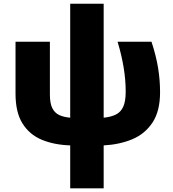

<svg xmlns="http://www.w3.org/2000/svg" viewBox="-20 -779 934 1039"><path d="M541 -758.8V-142.1Q580.6 -146 607.2 -159.2Q633.8 -172.4 647 -201.7Q660.2 -231 660.2 -283.2Q660.2 -347.7 648.9 -415Q637.7 -482.4 616.2 -553.2H799.8Q824.7 -477.5 835.4 -411.9Q846.2 -346.2 846.2 -279.8Q846.2 -177.7 805.4 -116Q764.6 -54.2 695.6 -25.4Q626.5 3.4 541 7.8V240.2H359.9V7.8Q272.5 4.9 205.8 -22.9Q139.2 -50.8 101.6 -111.1Q64 -171.4 64 -272V-553.2H250V-267.1Q250 -219.7 263.2 -193.6Q276.4 -167.5 301 -156.2Q325.7 -145 359.9 -142.1V-758.8Z"/></svg>

Font: Open Sans ExtraBold
Style: Regular
Weight: 800
Designer: Monotype Design Team
Foundry: Monotype Imaging Inc.
Version: Version 3.003; ttfautohint (v1.8.4)